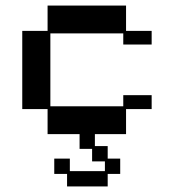

<svg xmlns="http://www.w3.org/2000/svg" viewBox="-20 -470 626 690"><path d="M151 12V-78H60V-359H151V-450H433V-359H525V-310H423V-350H161V-88H423V-128H525V-78H433V12ZM221 200V155H175V100H231V145H357V110H311V65H266V-37H321V55H367V100H412V155H367V200Z"/></svg>

Font: Pixelify Sans
Style: Regular
Weight: 400
Designer: Stefie Justprince
Foundry: Typecalism Foundryline
Version: Version 1.000;February 13, 2025;FontCreator 15.0.0.3015 64-b